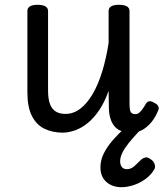

<svg xmlns="http://www.w3.org/2000/svg" viewBox="-20 -535 687 799"><path d="M241 17Q199 17 165.5 1Q132 -15 113 -52Q94 -89 94 -150V-489Q94 -502 104.5 -508.5Q115 -515 136 -515Q158 -515 169 -508.5Q180 -502 180 -489V-158Q180 -125 187.5 -103.5Q195 -82 211 -71.5Q227 -61 253 -61Q286 -61 314.5 -83Q343 -105 366 -144.5Q389 -184 405.5 -238Q422 -292 432 -356V-489Q432 -502 442.5 -508.5Q453 -515 475 -515Q497 -515 508 -508.5Q519 -502 519 -489V-104Q519 -87 521 -77.5Q523 -68 528.5 -64Q534 -60 543 -60Q551 -60 557.5 -64.5Q564 -69 571.5 -79Q579 -89 587 -103Q592 -112 601 -113.5Q610 -115 622 -107Q634 -102 638.5 -93Q643 -84 638 -75Q627 -47 610 -26.5Q593 -6 572.5 5.5Q552 17 527 17Q503 17 485.5 10.5Q468 4 456.5 -9.5Q445 -23 439 -43.5Q433 -64 433 -91L432 -157Q415 -109 392.5 -76Q370 -43 344.5 -22.5Q319 -2 292 7.5Q265 17 241 17ZM486 244Q447 244 422.5 222Q398 200 398 162Q398 138 406.5 116Q415 94 432 70.5Q449 47 474 22Q499 -3 532 -32H594V-24Q573 -4 552.5 18Q532 40 515.5 60.5Q499 81 489.5 100Q480 119 480 136Q480 151 487 160Q494 169 508 169Q525 169 538.5 157Q552 145 569 128Q575 123 584.5 120.5Q594 118 606 127Q618 134 623 147Q628 160 622 170Q608 194 584 211Q560 228 534 236Q508 244 486 244Z"/></svg>

Font: Playwrite AT
Style: Regular
Weight: 400
Designer: Veronika Burian, José Scaglione
Foundry: TypeTogether
Version: Version 1.002